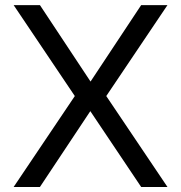

<svg xmlns="http://www.w3.org/2000/svg" viewBox="-20 -743 720 763"><path d="M338.9 -301.3 541 0H645.5L402.3 -361.3L645.5 -722.7H541L339.8 -418.9L138.7 -722.7H34.2L277.3 -361.3L34.2 0H138.7Z"/></svg>

Font: Giphurs
Style: Regular
Weight: 400
Version: Version 2.010